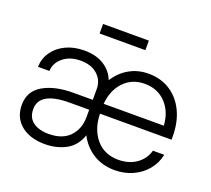

<svg xmlns="http://www.w3.org/2000/svg" viewBox="-119 -842 1108 1006"><g transform="rotate(20 435.0 -339.5)"><path d="M220.7 7.3Q137.7 7.3 87.6 -33.7Q37.6 -74.7 37.6 -145.5Q37.6 -221.7 102.3 -259.3Q167 -296.9 270 -296.9H378.4V-357.4Q378.4 -405.3 343.8 -436.8Q309.1 -468.3 249.5 -468.3Q190.4 -468.3 152.6 -437.5Q114.7 -406.7 112.8 -361.3H49.3Q50.8 -408.2 76.4 -445.1Q102.1 -481.9 146.7 -503.4Q191.4 -524.9 249.5 -524.9Q315.9 -524.9 359.9 -496.8Q403.8 -468.8 421.4 -421.9Q451.2 -470.2 499.3 -498Q547.4 -525.9 606.9 -525.9Q677.2 -525.9 729 -491.9Q780.8 -458 809.1 -398.2Q837.4 -338.4 837.4 -261.2V-241.7H438.5Q440.4 -155.8 486.3 -101.6Q532.2 -47.4 610.8 -47.4Q669.4 -47.4 710.9 -76.7Q752.4 -106 765.6 -154.3H828.6Q818.4 -105 787.4 -67.9Q756.3 -30.8 710.7 -10.3Q665 10.3 610.8 10.3Q541.5 10.3 490 -22.5Q438.5 -55.2 410.2 -110.8Q388.7 -47.9 337.2 -20.3Q285.6 7.3 220.7 7.3ZM439 -296.9H774.4Q769.5 -374.5 723.6 -421.9Q677.7 -469.2 606.9 -469.2Q536.6 -469.2 491.2 -422.1Q445.8 -375 439 -296.9ZM378.4 -241.7H270Q101.6 -241.7 101.6 -145Q101.6 -97.2 134.5 -73.5Q167.5 -49.8 220.7 -49.8Q297.9 -49.8 338.1 -92.3Q378.4 -134.8 378.4 -201.7ZM548.3 -689V-635.7H293V-689Z"/></g></svg>

Font: Inter Display Light
Style: Regular
Weight: 300
Designer: Rasmus Andersson
Foundry: rsms
Version: Version 4.000;git-a52131595